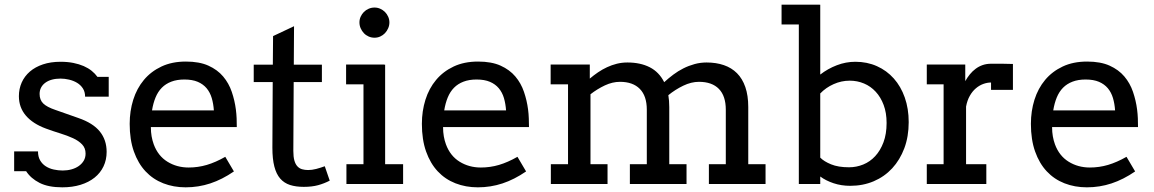

<svg xmlns="http://www.w3.org/2000/svg" viewBox="-20 -780 4892 814"><path d="M340.8 -370.1Q340.8 -390.6 331.3 -405.3Q321.8 -419.9 306.6 -429Q291.5 -438 272.9 -442.4Q254.4 -446.8 236.8 -446.8Q216.8 -446.8 200.4 -442.4Q184.1 -438 172.4 -429.4Q160.6 -420.9 154.3 -408.9Q147.9 -397 147.9 -381.8Q147.9 -356.4 163.3 -341.3Q178.7 -326.2 214.8 -314Q239.3 -305.7 263.4 -296.9Q287.6 -288.1 312 -279.8Q374.5 -258.3 403.3 -222.4Q432.1 -186.5 432.1 -136.2Q432.1 -102.5 418.9 -74.7Q405.8 -46.9 381.1 -27.1Q356.4 -7.3 321.8 3.4Q287.1 14.2 244.1 14.2Q185.1 14.2 147.9 -4.6Q110.8 -23.4 90.8 -54.2H40V-138.2H141.1Q141.1 -115.7 150.1 -100.1Q159.2 -84.5 174.1 -75Q189 -65.4 207.8 -61.3Q226.6 -57.1 246.1 -57.1Q265.6 -57.1 283.2 -62Q300.8 -66.9 314 -76.2Q327.1 -85.4 335 -98.6Q342.8 -111.8 342.8 -128.9Q342.8 -152.3 328.1 -167.7Q313.5 -183.1 289.6 -194.1Q265.6 -205.1 235.6 -214.4Q205.6 -223.6 174.8 -234.9Q119.1 -255.4 89.6 -290Q60.1 -324.7 60.1 -372.1Q60.1 -403.3 72 -430.2Q84 -457 106.7 -476.6Q129.4 -496.1 162.1 -507.1Q194.8 -518.1 236.8 -518.1Q266.6 -518.1 291 -513.2Q315.4 -508.3 335 -499.8Q354.5 -491.2 368.9 -479.5Q383.3 -467.8 393.1 -454.1H440.9V-370.1Z M761.7 -442.9Q730 -442.9 706.3 -433.8Q682.6 -424.8 666 -408Q649.4 -391.1 639.4 -366.7Q629.4 -342.3 624.5 -312H886.7Q884.8 -340.3 877.7 -364.3Q870.6 -388.2 856 -405.8Q841.3 -423.3 818.4 -433.1Q795.4 -442.9 761.7 -442.9ZM619.6 -241.2Q619.6 -219.7 622.8 -201.9Q626 -184.1 631.8 -168Q649.9 -119.1 689.7 -94.5Q729.5 -69.8 779.8 -69.8Q819.3 -69.8 856.7 -80.8Q894 -91.8 935.1 -115.2L971.7 -53.2Q921.9 -19 871.6 -2.4Q821.3 14.2 767.1 14.2Q715.8 14.2 672.1 -2.9Q628.4 -20 596.9 -53.7Q565.4 -87.4 547.6 -137.7Q529.8 -188 529.8 -254.9Q529.8 -309.1 544.9 -357.2Q560.1 -405.3 590.1 -441.2Q620.1 -477.1 664.6 -498Q709 -519 768.1 -519Q825.2 -519 863.5 -501.7Q901.9 -484.4 926 -455.8Q950.2 -427.2 962.6 -390.6Q975.1 -354 980 -315.9Q982.4 -297.4 983.2 -278.3Q983.9 -259.3 983.9 -241.2Z M1225.6 -505.9H1344.7V-432.1H1225.1L1223.6 -140.1Q1223.6 -115.2 1228 -99.6Q1232.4 -84 1240.7 -75Q1249 -65.9 1260.7 -62.5Q1272.5 -59.1 1286.6 -59.1Q1302.2 -59.1 1320.3 -63.7Q1338.4 -68.4 1356.9 -75.2L1377.9 -14.2Q1354.5 -2 1328.6 5.1Q1302.7 12.2 1267.6 12.2Q1234.4 12.2 1209.5 4.2Q1184.6 -3.9 1168 -22.9Q1151.4 -42 1143.1 -74Q1134.8 -106 1134.8 -153.8L1136.2 -432.1H1055.7V-505.9H1136.7L1137.7 -627L1226.6 -668.9Z M1503.9 -685.1Q1503.9 -697.8 1509 -709.2Q1514.2 -720.7 1522.7 -729.2Q1531.2 -737.8 1543 -742.9Q1554.7 -748 1567.9 -748Q1580.6 -748 1592 -742.9Q1603.5 -737.8 1612.1 -729.2Q1620.6 -720.7 1625.7 -709.2Q1630.9 -697.8 1630.9 -685.1Q1630.9 -671.9 1625.7 -660.2Q1620.6 -648.4 1612.1 -639.4Q1603.5 -630.4 1592 -625.2Q1580.6 -620.1 1567.9 -620.1Q1554.7 -620.1 1543 -625.2Q1531.2 -630.4 1522.7 -639.4Q1514.2 -648.4 1509 -660.2Q1503.9 -671.9 1503.9 -685.1ZM1447.3 -506.3H1608.4V-505.9H1612.8V-84H1689V0H1448.7V-84H1521V-422.4H1447.3Z M2000.5 -442.9Q1968.8 -442.9 1945.1 -433.8Q1921.4 -424.8 1904.8 -408Q1888.2 -391.1 1878.2 -366.7Q1868.2 -342.3 1863.3 -312H2125.5Q2123.5 -340.3 2116.5 -364.3Q2109.4 -388.2 2094.7 -405.8Q2080.1 -423.3 2057.1 -433.1Q2034.2 -442.9 2000.5 -442.9ZM1858.4 -241.2Q1858.4 -219.7 1861.6 -201.9Q1864.7 -184.1 1870.6 -168Q1888.7 -119.1 1928.5 -94.5Q1968.3 -69.8 2018.6 -69.8Q2058.1 -69.8 2095.5 -80.8Q2132.8 -91.8 2173.8 -115.2L2210.4 -53.2Q2160.6 -19 2110.4 -2.4Q2060.1 14.2 2005.9 14.2Q1954.6 14.2 1910.9 -2.9Q1867.2 -20 1835.7 -53.7Q1804.2 -87.4 1786.4 -137.7Q1768.6 -188 1768.6 -254.9Q1768.6 -309.1 1783.7 -357.2Q1798.8 -405.3 1828.9 -441.2Q1858.9 -477.1 1903.3 -498Q1947.8 -519 2006.8 -519Q2064 -519 2102.3 -501.7Q2140.6 -484.4 2164.8 -455.8Q2189 -427.2 2201.4 -390.6Q2213.9 -354 2218.8 -315.9Q2221.2 -297.4 2221.9 -278.3Q2222.7 -259.3 2222.7 -241.2Z M2314.5 -506.3H2480.5V-446.8Q2497.1 -460.9 2515.4 -473.4Q2533.7 -485.8 2553.7 -495.1Q2573.7 -504.4 2595.2 -509.8Q2616.7 -515.1 2640.1 -515.1Q2694.8 -515.1 2734.6 -494.9Q2774.4 -474.6 2795.9 -431.6Q2814 -448.2 2834.5 -463.6Q2855 -479 2877.4 -490.2Q2899.9 -501.5 2924.6 -508.3Q2949.2 -515.1 2975.6 -515.1Q3016.1 -515.1 3048.8 -503.9Q3081.5 -492.7 3104.5 -469.7Q3127.4 -446.8 3139.9 -410.9Q3152.3 -375 3152.3 -326.2V-84H3225.6V0H2985.4V-84H3057.1V-314.9Q3057.1 -373 3027.8 -403.1Q2998.5 -433.1 2943.4 -433.1Q2910.6 -433.1 2876.7 -416.7Q2842.8 -400.4 2813.5 -376.5Q2815.4 -364.7 2816.4 -352.3Q2817.4 -339.8 2817.4 -326.2V-84H2890.6V0H2650.4V-84H2722.2V-314.9Q2722.2 -373 2692.6 -403.1Q2663.1 -433.1 2608.4 -433.1Q2576.7 -433.1 2544.4 -418Q2512.2 -402.8 2483.4 -380.4V-84H2555.7V0H2315.4V-84H2388.2V-422.4H2314.5Z M3582.5 -438Q3546.9 -438 3514.2 -423.3Q3481.4 -408.7 3457.5 -383.8V-111.8Q3473.1 -95.7 3503.4 -83.3Q3533.7 -70.8 3579.6 -70.8Q3610.8 -70.8 3639.6 -82.5Q3668.5 -94.2 3690.4 -117.9Q3712.4 -141.6 3725.6 -176.8Q3738.8 -211.9 3738.8 -258.8Q3738.8 -301.8 3726.3 -335Q3713.9 -368.2 3692.6 -391.1Q3671.4 -414.1 3643.1 -426Q3614.7 -438 3582.5 -438ZM3293.5 -760.3H3454.6V-759.8H3457.5V-463.9Q3489.7 -488.8 3527.8 -503.4Q3565.9 -518.1 3606.4 -518.1Q3656.2 -518.1 3697.8 -499.5Q3739.3 -481 3769.3 -447.3Q3799.3 -413.6 3815.9 -366.5Q3832.5 -319.3 3832.5 -262.2Q3832.5 -201.2 3814 -151.6Q3795.4 -102.1 3762.5 -66.4Q3729.5 -30.8 3684.1 -11.5Q3638.7 7.8 3584.5 7.8Q3546.9 7.8 3513.9 -3.2Q3481 -14.2 3457.5 -31.7V0H3366.7V-676.3H3293.5Z M4274.4 -398.9H4181.6V-430.2Q4165.5 -430.2 4148.7 -424.1Q4131.8 -418 4117.2 -405.5Q4102.5 -393.1 4091.6 -373.8Q4080.6 -354.5 4075.7 -328.1V-84H4161.6V0H3909.2V-84H3980.5V-422.4H3909.2V-506.3H4072.3V-436Q4081.1 -451.7 4092 -465.1Q4103 -478.5 4116.5 -488.5Q4129.9 -498.5 4146.2 -504.2Q4162.6 -509.8 4181.6 -509.8Q4207 -509.8 4229.5 -509.8Q4252 -509.8 4274.4 -508.8Z M4582.5 -442.9Q4550.8 -442.9 4527.1 -433.8Q4503.4 -424.8 4486.8 -408Q4470.2 -391.1 4460.2 -366.7Q4450.2 -342.3 4445.3 -312H4707.5Q4705.6 -340.3 4698.5 -364.3Q4691.4 -388.2 4676.8 -405.8Q4662.1 -423.3 4639.2 -433.1Q4616.2 -442.9 4582.5 -442.9ZM4440.4 -241.2Q4440.4 -219.7 4443.6 -201.9Q4446.8 -184.1 4452.6 -168Q4470.7 -119.1 4510.5 -94.5Q4550.3 -69.8 4600.6 -69.8Q4640.1 -69.8 4677.5 -80.8Q4714.8 -91.8 4755.9 -115.2L4792.5 -53.2Q4742.7 -19 4692.4 -2.4Q4642.1 14.2 4587.9 14.2Q4536.6 14.2 4492.9 -2.9Q4449.2 -20 4417.7 -53.7Q4386.2 -87.4 4368.4 -137.7Q4350.6 -188 4350.6 -254.9Q4350.6 -309.1 4365.7 -357.2Q4380.9 -405.3 4410.9 -441.2Q4440.9 -477.1 4485.4 -498Q4529.8 -519 4588.9 -519Q4646 -519 4684.3 -501.7Q4722.7 -484.4 4746.8 -455.8Q4771 -427.2 4783.4 -390.6Q4795.9 -354 4800.8 -315.9Q4803.2 -297.4 4804 -278.3Q4804.7 -259.3 4804.7 -241.2Z"/></svg>

Font: Twentytwelve Slab
Style: TwentytwelveSlab
Weight: 400
Designer: Domenico Catapano
Version: Version 1.00 2012